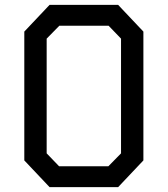

<svg xmlns="http://www.w3.org/2000/svg" viewBox="-20 -770 690 790"><path d="M184 0 80 -110V-640L184 -750H466L570 -640V-110L466 0ZM223 -86H426L478 -139V-611L427 -664H224L172 -611V-139Z"/></svg>

Font: Graduate
Style: Regular
Weight: 400
Version: Version 1.001